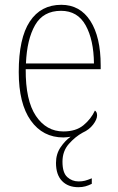

<svg xmlns="http://www.w3.org/2000/svg" viewBox="-20 -562 489 799"><path d="M306 217Q263 217 238 191Q213 165 213 116Q213 79 232 51Q251 23 274 7Q267 8 259 9Q251 10 244 10Q158 10 108 -60.5Q58 -131 58 -262Q58 -403 104 -472.5Q150 -542 235 -542Q313 -542 356 -475Q399 -408 399 -290V-274H87Q86 -144 129.5 -79.5Q173 -15 244 -15Q296 -15 327.5 -41Q359 -67 375 -102Q384 -96 384 -82Q384 -65 367.5 -43.5Q351 -22 324 -10Q293 7 266.5 37Q240 67 240 111Q240 157 260 175Q280 193 307 193Q322 193 333.5 190Q345 187 362 180V203Q348 210 335 213.5Q322 217 306 217ZM371 -298Q370 -396 336.5 -456.5Q303 -517 234 -517Q160 -517 126 -457.5Q92 -398 88 -298Z"/></svg>

Font: Noto Serif Bengali SemiCondensed Thin
Style: Regular
Weight: 100
Width: 4
Designer: Juan Bruce, Universal Thirst, Indian Type Foundry and the Monotype Design Team.
Foundry: Monotype Imaging Inc.
Version: Version 2.003; ttfautohint (v1.8.4.7-5d5b)